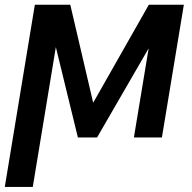

<svg xmlns="http://www.w3.org/2000/svg" viewBox="-36 -565 791 789"><path d="M107.2 -545.5H252.8L346.9 -142.8L575.6 -545.5H719.5L629.3 0H514.2L574.9 -366.5L362.9 0H284.1L193.5 -371.4L98.7 203.1H-16.3Z"/></svg>

Font: Inter P Medium
Style: Italic
Weight: 500
Italic angle: 9.39999°
Designer: Rasmus Andersson
Foundry: rsms
Version: Version 3.018;git-588b23468